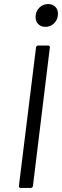

<svg xmlns="http://www.w3.org/2000/svg" viewBox="-20 -924 305 944"><path d="M73 -10 157 -690Q157 -694 160 -697Q163 -700 167 -700H217Q227 -700 225 -690L142 -10Q140 0 131 0H81Q77 0 74.5 -3Q72 -6 73 -10ZM155 -840Q155 -868 173 -886Q191 -904 217 -904Q238 -904 251.5 -891Q265 -878 265 -856Q265 -829 247 -810.5Q229 -792 203 -792Q181 -792 168 -805.5Q155 -819 155 -840Z"/></svg>

Font: Barlow
Style: Italic
Weight: 400
Italic angle: -7°
Designer: Jeremy Tribby
Foundry: Tribby Type
Version: Version 1.408